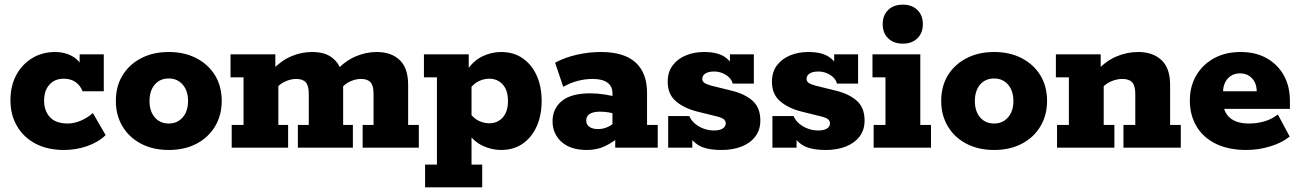

<svg xmlns="http://www.w3.org/2000/svg" viewBox="-20 -636 5601 827"><path d="M256 10Q185 10 133.5 -17Q82 -44 53.5 -92.5Q25 -141 25 -204Q25 -266 50 -312.5Q75 -359 118.5 -385.5Q162 -412 218 -412Q248 -412 274 -402Q300 -392 317 -374Q334 -356 336 -332L323 -331V-402H427V-243H336Q313 -297 254 -297Q216 -297 193 -271.5Q170 -246 170 -202Q170 -159 195 -131.5Q220 -104 272 -104Q299 -104 327.5 -116Q356 -128 380 -149L435 -54Q403 -23 355 -6.5Q307 10 256 10Z M707 10Q639 10 587.5 -17Q536 -44 507.5 -92Q479 -140 479 -201Q479 -264 507.5 -311Q536 -358 587.5 -385Q639 -412 707 -412Q775 -412 826.5 -385Q878 -358 906.5 -311Q935 -264 935 -201Q935 -140 906.5 -92Q878 -44 826.5 -17Q775 10 707 10ZM707 -104Q744 -104 767 -130.5Q790 -157 790 -201Q790 -245 767 -271.5Q744 -298 707 -298Q669 -298 646.5 -271.5Q624 -245 624 -201Q624 -157 646.5 -130.5Q669 -104 707 -104Z M978 0V-98H1029V-303H973V-402H1166V-337L1153 -335Q1191 -375 1234.5 -393.5Q1278 -412 1324 -412Q1377 -412 1408 -389.5Q1439 -367 1451 -328L1431 -335Q1469 -375 1513 -393.5Q1557 -412 1603 -412Q1665 -412 1701.5 -377.5Q1738 -343 1738 -270V-98H1784V0H1542V-98H1589V-232Q1589 -267 1576 -281.5Q1563 -296 1535 -296Q1513 -296 1490 -286Q1467 -276 1449 -255L1453 -314Q1456 -303 1457 -290Q1458 -277 1458 -270V-98H1500V0H1263V-98H1310V-232Q1310 -267 1297 -281.5Q1284 -296 1256 -296Q1234 -296 1210.5 -286Q1187 -276 1169 -255L1179 -289V-98H1221V0Z M1806 -402H1999V-332L1995 -338Q2021 -376 2059.5 -394Q2098 -412 2138 -412Q2193 -412 2232 -384.5Q2271 -357 2292 -310Q2313 -263 2313 -201Q2313 -140 2292 -92.5Q2271 -45 2232 -17.5Q2193 10 2138 10Q2098 10 2059.5 -8Q2021 -26 1995 -64L2011 -70V73H2057V171H1811V73H1862V-303H1806ZM2087 -105Q2123 -105 2145.5 -130Q2168 -155 2168 -201Q2168 -247 2145.5 -272Q2123 -297 2087 -297Q2066 -297 2044.5 -287.5Q2023 -278 2006 -256L2011 -306V-99L2006 -146Q2023 -124 2044.5 -114.5Q2066 -105 2087 -105Z M2508 10Q2437 10 2398.5 -25Q2360 -60 2360 -114Q2360 -168 2400 -201Q2440 -234 2523 -234Q2553 -234 2584.5 -229Q2616 -224 2636 -218L2618 -205V-235Q2618 -264 2596.5 -280Q2575 -296 2532 -296Q2500 -296 2468 -287.5Q2436 -279 2406 -262L2371 -366Q2414 -389 2465.5 -400.5Q2517 -412 2568 -412Q2668 -412 2717.5 -367Q2767 -322 2767 -236V-98H2813V0H2630V-67L2653 -51Q2622 -24 2587 -7Q2552 10 2508 10ZM2556 -80Q2578 -80 2598.5 -89.5Q2619 -99 2631 -113L2618 -78V-170L2635 -142Q2620 -149 2601.5 -152Q2583 -155 2563 -155Q2536 -155 2520.5 -145.5Q2505 -136 2505 -117Q2505 -99 2519 -89.5Q2533 -80 2556 -80Z M3089 10Q3019 10 2985.5 -12.5Q2952 -35 2943 -67L2962 -75V0H2858V-136H2949Q2958 -116 2974.5 -102.5Q2991 -89 3012 -81.5Q3033 -74 3055 -74Q3080 -74 3093 -82.5Q3106 -91 3106 -104Q3106 -115 3098 -122Q3090 -129 3066 -135L2981 -156Q2924 -171 2890 -201Q2856 -231 2856 -284Q2856 -326 2877.5 -354.5Q2899 -383 2934.5 -397.5Q2970 -412 3012 -412Q3072 -412 3103 -390Q3134 -368 3142 -337L3124 -338V-402H3227V-276H3136Q3132 -292 3119.5 -303.5Q3107 -315 3090.5 -321.5Q3074 -328 3056 -328Q3032 -328 3018.5 -319.5Q3005 -311 3005 -296Q3005 -286 3013.5 -279.5Q3022 -273 3044 -267L3129 -246Q3188 -232 3221.5 -202Q3255 -172 3255 -117Q3255 -76 3233 -47.5Q3211 -19 3173.5 -4.5Q3136 10 3089 10Z M3538 10Q3468 10 3434.5 -12.5Q3401 -35 3392 -67L3411 -75V0H3307V-136H3398Q3407 -116 3423.5 -102.5Q3440 -89 3461 -81.5Q3482 -74 3504 -74Q3529 -74 3542 -82.5Q3555 -91 3555 -104Q3555 -115 3547 -122Q3539 -129 3515 -135L3430 -156Q3373 -171 3339 -201Q3305 -231 3305 -284Q3305 -326 3326.5 -354.5Q3348 -383 3383.5 -397.5Q3419 -412 3461 -412Q3521 -412 3552 -390Q3583 -368 3591 -337L3573 -338V-402H3676V-276H3585Q3581 -292 3568.5 -303.5Q3556 -315 3539.5 -321.5Q3523 -328 3505 -328Q3481 -328 3467.5 -319.5Q3454 -311 3454 -296Q3454 -286 3462.5 -279.5Q3471 -273 3493 -267L3578 -246Q3637 -232 3670.5 -202Q3704 -172 3704 -117Q3704 -76 3682 -47.5Q3660 -19 3622.5 -4.5Q3585 10 3538 10Z M3743 0V-98H3794V-303H3738V-402H3944V-98H3990V0ZM3869 -448Q3829 -448 3805.5 -471Q3782 -494 3782 -532Q3782 -570 3805.5 -593Q3829 -616 3869 -616Q3908 -616 3931.5 -593Q3955 -570 3955 -532Q3955 -494 3931.5 -471Q3908 -448 3869 -448Z M4262 10Q4194 10 4142.5 -17Q4091 -44 4062.5 -92Q4034 -140 4034 -201Q4034 -264 4062.5 -311Q4091 -358 4142.5 -385Q4194 -412 4262 -412Q4330 -412 4381.5 -385Q4433 -358 4461.5 -311Q4490 -264 4490 -201Q4490 -140 4461.5 -92Q4433 -44 4381.5 -17Q4330 10 4262 10ZM4262 -104Q4299 -104 4322 -130.5Q4345 -157 4345 -201Q4345 -245 4322 -271.5Q4299 -298 4262 -298Q4224 -298 4201.5 -271.5Q4179 -245 4179 -201Q4179 -157 4201.5 -130.5Q4224 -104 4262 -104Z M4533 0V-98H4584V-303H4528V-402H4721V-337L4708 -335Q4746 -375 4790.5 -393.5Q4835 -412 4883 -412Q4945 -412 4982.5 -377.5Q5020 -343 5020 -270V-98H5066V0H4819V-98H4870V-232Q4870 -267 4856.5 -281.5Q4843 -296 4814 -296Q4791 -296 4767 -286Q4743 -276 4724 -255L4734 -290V-98H4780V0Z M5348 10Q5272 10 5217.5 -16.5Q5163 -43 5134 -91.5Q5105 -140 5105 -203Q5105 -264 5132.5 -311Q5160 -358 5209 -385Q5258 -412 5324 -412Q5389 -412 5436.5 -385Q5484 -358 5510 -311Q5536 -264 5536 -202V-167H5182V-243H5393Q5393 -265 5384.5 -282Q5376 -299 5360 -309.5Q5344 -320 5321 -320Q5298 -320 5281.5 -309Q5265 -298 5256.5 -280Q5248 -262 5248 -238V-202Q5248 -155 5276.5 -129.5Q5305 -104 5360 -104Q5395 -104 5427 -113.5Q5459 -123 5484 -143L5535 -48Q5504 -22 5453 -6Q5402 10 5348 10Z"/></svg>

Font: Rokkitt SemiBold ExtraBold
Style: Regular
Weight: 800
Version: Version 3.103